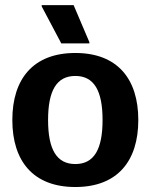

<svg xmlns="http://www.w3.org/2000/svg" viewBox="-20 -720 590 752"><path d="M220 -550H330V-555L268.3 -700H143.3V-695ZM275 12.5C440.8 12.5 521.7 -90 521.7 -250C521.7 -410 440.8 -512.5 275 -512.5C109.2 -512.5 28.3 -410 28.3 -250C28.3 -90 109.2 12.5 275 12.5ZM275 -77.5C201.7 -77.5 168.3 -135 168.3 -250C168.3 -365 201.7 -422.5 275 -422.5C348.3 -422.5 381.7 -365 381.7 -250C381.7 -135 348.3 -77.5 275 -77.5Z"/></svg>

Font: Familjen Grotesk GF
Style: Bold
Weight: 700
Designer: Anders Wikstroem, Jonas Baeckman, Matilda Gysing, Kristian Moeller
Foundry: Familjen STHLM AB
Version: Version 2.000; Beta; Release 4; Build 6